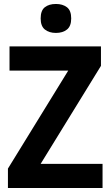

<svg xmlns="http://www.w3.org/2000/svg" viewBox="-20 -948 558 968"><path d="M497 0H20V-98L324 -592H28V-714H489V-616L185 -122H497ZM262 -928Q296 -928 317.5 -911.5Q339 -895 339 -855Q339 -816 317.5 -799Q296 -782 262 -782Q228 -782 206.5 -799Q185 -816 185 -855Q185 -895 206 -911.5Q227 -928 262 -928Z"/></svg>

Font: Noto Sans Sinhala SemiCondensed
Style: Bold
Weight: 700
Width: 4
Designer: Jelle Bosma - Monotype Design Team
Foundry: Monotype Imaging Inc.
Version: Version 2.006; ttfautohint (v1.8.4.7-5d5b)